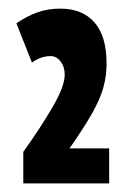

<svg xmlns="http://www.w3.org/2000/svg" viewBox="-20 -795 299 445"><path d="M34 -370V-443Q74 -499 102 -547Q130 -595 130 -622Q130 -640 120.5 -652.5Q111 -665 97 -665Q75 -665 54 -650L18 -741Q43 -758 67 -766.5Q91 -775 120 -775Q171 -775 199 -743Q227 -711 227 -648Q227 -619 219.5 -592Q212 -565 193 -531.5Q174 -498 141 -451H233V-370Z"/></svg>

Font: Georama ExtraCondensed ExtraBold
Style: Regular
Weight: 800
Width: 2
Designer: Jean-Baptiste Levee
Foundry: Production Type
Version: Version 1.000